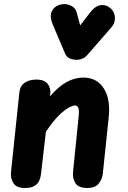

<svg xmlns="http://www.w3.org/2000/svg" viewBox="-20 -938 639 958"><path d="M103.5 0Q62.5 0 47 -24.2Q31.5 -48.5 35 -80.5L76.5 -476Q80 -509 103 -525Q126 -541 162.5 -541Q199.5 -541 216.8 -520.8Q234 -500.5 231 -468L230 -457.5Q271.5 -506.5 312.8 -528.8Q354 -551 395 -551Q463.5 -551 497.8 -497Q532 -443 522.5 -353.5L493 -71.5Q490.5 -46 473.2 -23Q456 0 416 0Q371.5 0 356.2 -24.2Q341 -48.5 344.5 -80.5L373 -363Q375.5 -386.5 371 -399.2Q366.5 -412 353.5 -412Q344 -412 323.2 -401Q302.5 -390 273.5 -361.8Q244.5 -333.5 209 -280.5L184.5 -69Q183 -53.5 176.2 -37.5Q169.5 -21.5 152.8 -10.8Q136 0 103.5 0ZM363 -639.5Q346 -639.5 329.2 -646Q312.5 -652.5 304 -672.5L243 -816.5Q226.5 -855.5 238.2 -880.8Q250 -906 277 -914Q304 -922.5 330.2 -911.5Q356.5 -900.5 363 -874L380 -811.5L430.5 -876.5Q456.5 -909.5 483.5 -912.5Q510.5 -915.5 532 -896.5Q553 -877 553.5 -849.5Q554 -822 535.5 -801L415.5 -663.5Q404.5 -651 390.8 -645.2Q377 -639.5 363 -639.5Z"/></svg>

Font: Edu SA Hand
Style: Bold
Weight: 700
Designer: Tina and Corey Anderson, Eben Sorkin, Mirko Velimirovic
Foundry: Google for Education
Version: Version 2.000